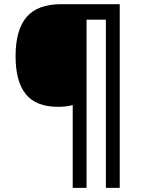

<svg xmlns="http://www.w3.org/2000/svg" viewBox="-20 -780 695 927"><path d="M558.1 127H491.2V-685.1H397.9V127H331.1V-272.9Q300.8 -264.2 259.8 -264.2Q154.3 -264.2 104.7 -325.2Q55.2 -386.2 55.2 -508.8Q55.2 -635.7 108.4 -697.8Q161.6 -759.8 274.9 -759.8H558.1Z"/></svg>

Font: Open Sans Semibold
Style: Regular
Weight: 600
Foundry: Ascender Corporation
Version: Version 1.10; ttfautohint (v1.5.65-e2d9)